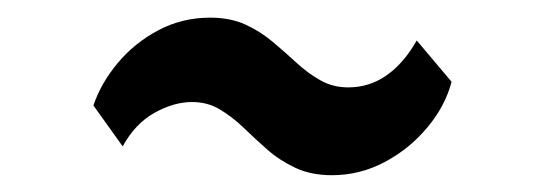

<svg xmlns="http://www.w3.org/2000/svg" viewBox="-20 -430 621 223"><path d="M365.5 -226.5Q341.5 -226.5 323.2 -235Q305 -243.5 290.5 -256.2Q276 -269 262.8 -281.8Q249.5 -294.5 235.2 -303Q221 -311.5 203 -311.5Q182 -311.5 159.5 -299Q137 -286.5 122.5 -260L88.5 -307.5Q97 -333 116.5 -356.5Q136 -380 163.8 -394.8Q191.5 -409.5 224 -409.5Q247.5 -409.5 265 -401.5Q282.5 -393.5 297 -381.2Q311.5 -369 324.5 -357Q337.5 -345 352 -336.8Q366.5 -328.5 384.5 -328.5Q409 -328.5 429 -342.5Q449 -356.5 464 -383L504.5 -335Q497 -306.5 476.2 -281.8Q455.5 -257 426.8 -241.8Q398 -226.5 365.5 -226.5Z"/></svg>

Font: Merriweather 24pt SemiCondensed
Style: Bold Italic
Weight: 700
Width: 4
Italic angle: -7.8°
Designer: Eben Sorkin
Foundry: Eben Sorkin
Version: Version 2.101